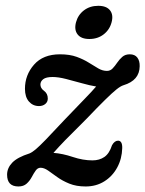

<svg xmlns="http://www.w3.org/2000/svg" viewBox="-20 -648 513 677"><path d="M411 -126Q410 -88 393.2 -57.2Q376.5 -26.5 347.8 -8.5Q319 9.5 282 9.5Q249 9.5 224.5 -0.5Q200 -10.5 182 -23.5Q164 -36.5 149.8 -46.5Q135.5 -56.5 123 -56.5Q113 -56.5 106 -46.8Q99 -37 92 -23.8Q85 -10.5 74 -0.5Q63 9.5 45 9.5Q5 9.5 5 -32Q5 -55.5 23.2 -74.5Q41.5 -93.5 84 -107Q93.5 -111 106 -121.5Q118.5 -132 141.8 -156Q165 -180 206.5 -224.5Q250 -270 277 -297.8Q304 -325.5 319 -343Q297 -346.5 268.8 -354.5Q240.5 -362.5 213 -369.5Q185.5 -376.5 165.5 -376.5Q142.5 -376.5 132.5 -368.8Q122.5 -361 122.5 -350Q122.5 -344.5 125.2 -338.8Q128 -333 135.5 -327.5Q148.5 -318 148.5 -300.5Q148.5 -288.5 139.5 -281.2Q130.5 -274 117.5 -274Q96 -274 82 -290Q68 -306 68 -335Q68 -383.5 100 -420Q132 -456.5 191.5 -456.5Q226 -456.5 250.5 -447.5Q275 -438.5 293.2 -427Q311.5 -415.5 326.5 -406.8Q341.5 -398 357 -398Q369 -398 377.2 -406.8Q385.5 -415.5 393.2 -427Q401 -438.5 411.2 -447.5Q421.5 -456.5 437.5 -456.5Q455.5 -456.5 464.2 -445Q473 -433.5 472.5 -414.5Q472 -364.5 415.5 -347.5Q405.5 -344.5 390.8 -332.8Q376 -321 350.8 -296.2Q325.5 -271.5 285 -229Q235 -179.5 210 -153.8Q185 -128 168.5 -109Q201 -106.5 236.8 -94.5Q272.5 -82.5 306 -82.5Q330.5 -82.5 348 -94.5Q365.5 -106.5 375 -136Q384 -152 396.5 -152Q411.5 -151.5 411 -126ZM295 -510.5Q266 -510.5 253.5 -526.8Q241 -543 248 -569.5Q255 -595.5 276 -611.5Q297 -627.5 326.5 -627.5Q355.5 -627.5 368 -611.5Q380.5 -595.5 373.5 -569.5Q366.5 -543 345.5 -526.8Q324.5 -510.5 295 -510.5Z"/></svg>

Font: Fraunces 72pt SuperSoft
Style: Italic
Weight: 400
Italic angle: -16°
Version: Version 1.000;[b76b70a41]